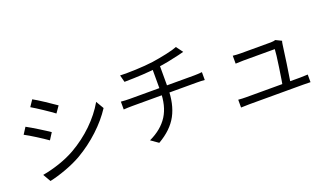

<svg xmlns="http://www.w3.org/2000/svg" viewBox="-73 -1281 3146 1835"><g transform="rotate(-20 1500.0 -364.0)"><path d="M517.4 -625.8 471.4 -559.8Q434.6 -587.6 367 -632.6Q299.4 -677.6 257 -702.2L300.2 -766.6Q340.6 -744.4 408.8 -699.4Q477 -654.4 517.4 -625.8ZM487.8 -168Q610.2 -238.2 707.3 -332.6Q804.4 -427 866 -534.4L912.6 -454.8Q847.2 -353.8 747.2 -260.6Q647.2 -167.4 528.4 -97.8Q456.6 -56.6 364.8 -22.8Q273 11 197.4 26.8L152 -51.6Q238.2 -66.8 326.3 -96.7Q414.4 -126.6 487.8 -168ZM368.6 -407.8 325.2 -339.8Q284.6 -369 217.2 -411.6Q149.8 -454.2 107.4 -476.2L149.8 -542.2Q192.8 -519.2 264.1 -475.1Q335.4 -431 368.6 -407.8Z M1502.6 -708.6Q1575.2 -719.2 1650.5 -735.5Q1725.8 -751.8 1761.2 -766.6L1811.4 -699.2L1756.8 -685.2Q1709 -673.4 1646.5 -661.2Q1584 -649 1525 -641.4Q1393.2 -624.2 1186.2 -621.6L1167.4 -693.4Q1230 -690.8 1327.8 -694.6Q1425.6 -698.4 1502.6 -708.6ZM1478.6 -424.6V-652.4L1556.2 -663V-426Q1556.2 -262.2 1496.4 -150.6Q1436.6 -39 1299.2 39.8L1224.2 -13Q1353.8 -73.8 1416.2 -172.4Q1478.6 -271 1478.6 -424.6ZM1176.6 -451.4H1834.4Q1865.6 -451.4 1913 -455.8V-376Q1877 -379.2 1835.8 -379.2H1178.4Q1127.6 -379.2 1088.8 -376V-455.8Q1132.8 -451.4 1176.6 -451.4Z M2728.8 -445.8Q2721.8 -387.8 2702.2 -254.6Q2682.6 -121.4 2672 -58.6H2591.4Q2601.2 -109.4 2621.3 -245.1Q2641.4 -380.8 2642.8 -424.4H2322.8Q2296.2 -424.4 2243.8 -421.8V-502.4Q2261.4 -500.2 2281.9 -499Q2302.4 -497.8 2321.8 -497.8H2628.6Q2641.4 -497.8 2656.4 -499.8Q2671.4 -501.8 2676.6 -504.4L2735.8 -475.4Q2731.4 -465.4 2728.8 -445.8ZM2231.2 -85.8H2777.8Q2818 -86.6 2855.6 -88.4V-10.8Q2828.8 -12.2 2780.6 -12.2H2231.2Q2203.2 -12.2 2149 -10V-89.4Q2188.2 -85.8 2231.2 -85.8Z"/></g></svg>

Font: 寒蝉端黑体 Light
Style: Regular
Weight: 300
Designer: ChillDuanSans {Warren2060}; 
Source Han Sans {Ryoko NISHIZUKA 西塚涼子 (kana, bopomofo & ideographs); Paul D. Hunt (Latin, G
Foundry: ChillType&Adobe
Version: Version 1.300;Glyphs 3.3 (3306)